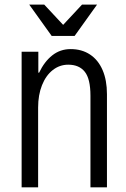

<svg xmlns="http://www.w3.org/2000/svg" viewBox="-20 -804 541 824"><path d="M72.8 -582H144.5V-492.2H147.9Q170.4 -539.6 204.3 -566.4Q238.3 -593.3 283.2 -593.3Q331.1 -593.3 366.2 -570.1Q401.4 -546.9 420.2 -503.4Q439 -460 439 -399.9V0H368.2V-393.1Q368.2 -465.3 344 -495.8Q319.8 -526.4 272.9 -526.4Q235.8 -526.4 206.3 -503.2Q176.8 -480 160.2 -438.2Q143.6 -396.5 143.6 -342.3V0H72.8ZM105.5 -784.2H169.9L251 -697.3L332 -784.2H396.5L300.3 -649.9H201.7Z"/></svg>

Font: Decalotype Light
Style: Regular
Weight: 300
Designer: Alfredo Marco Pradil
Foundry: Alfredo Marco Pradil
Version: Version 1.0